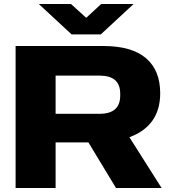

<svg xmlns="http://www.w3.org/2000/svg" viewBox="-20 -940 853 960"><path d="M58 0V-710H496Q638 -710 709.5 -649.5Q781 -589 781 -474Q781 -391 741.5 -336Q702 -281 627 -254L788 0H560L422 -228H258V0ZM478 -562H258V-371H478Q581 -371 581 -462V-472Q581 -562 478 -562ZM338 -768 174 -920H335L411 -851L486 -920H648L484 -768Z"/></svg>

Font: Special Gothic Extended Bold
Style: Regular
Weight: 700
Width: 7
Designer: Alistair McCready
Foundry: Monolith
Version: Version 1.000; ttfautohint (v1.8.4.7-5d5b)